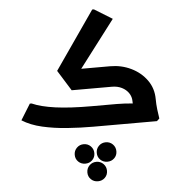

<svg xmlns="http://www.w3.org/2000/svg" viewBox="-63 -735 1022 1111"><g transform="rotate(-5 448.0 -179.5)"><path d="M392 -302 281 -340 514 -676H524L628 -612ZM461 0Q387 0 310.5 -5.5Q234 -11 166.5 -26.5Q99 -42 50 -73L107 -165H117Q169 -142 253 -130.5Q337 -119 461 -119H543V0ZM543 0V-119H609Q634 -119 658.5 -117.5Q683 -116 699 -114Q715 -112 715 -112V0ZM700 -127Q700 -153 685.5 -174.5Q671 -196 646 -208.5Q621 -221 589 -221H454V-232L468 -340H589Q654 -340 710 -313Q766 -286 800.5 -238Q835 -190 835 -127ZM712 0Q707 -34 703.5 -67.5Q700 -101 700 -127H835Q835 -99 838.5 -68Q842 -37 846 -14L831 0ZM355 -221 281 -340H589V-221ZM397 209Q373 209 356.5 193Q340 177 340 153Q340 129 356.5 112.5Q373 96 397 96Q421 96 437.5 112.5Q454 129 454 153Q454 177 437.5 193Q421 209 397 209ZM525 209Q501 209 484.5 193Q468 177 468 153Q468 129 484.5 112.5Q501 96 525 96Q549 96 565.5 112.5Q582 129 582 153Q582 177 565.5 193Q549 209 525 209ZM461 317Q437 317 420.5 301Q404 285 404 261Q404 237 420.5 220.5Q437 204 461 204Q485 204 501.5 220.5Q518 237 518 261Q518 285 501.5 301Q485 317 461 317Z"/></g></svg>

Font: Fustat ExtraBold
Style: Regular
Weight: 800
Designer: Mohamed Gaber, Khaled Hosny, Laura Garcia Mut
Foundry: Kief Type Foundry, Alif Type Foundry, Hard Type Foundry
Version: Version 1.007